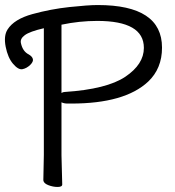

<svg xmlns="http://www.w3.org/2000/svg" viewBox="-38 -731 696 762"><path d="M348 -648Q277 -648 206 -633V-362Q212 -366 219 -366Q386 -377 459.5 -426.5Q533 -476 533 -541Q533 -648 348 -648ZM136 -619Q80 -606 60.5 -591.5Q41 -577 45 -560Q52 -527 76 -515Q90 -507 92.5 -496.5Q95 -486 81.5 -473Q68 -460 51.5 -456.5Q35 -453 14 -477.5Q-7 -502 -15.5 -545.5Q-24 -589 -8 -614Q18 -655 90.5 -675Q163 -695 237.5 -703Q312 -711 350 -711Q605 -711 605 -542Q605 -459 550 -407Q457 -320 245 -320H230Q216 -320 206 -325V-115L209 1Q209 11 190.5 11Q172 11 153 3.5Q134 -4 134 -17L136 -116Z"/></svg>

Font: ToneOZ-Pinyin-WenKai-Regular
Style: Regular
Weight: 400
Designer: Fontworks Inc.
Foundry: ToneOZ
Version: Version 0.240331